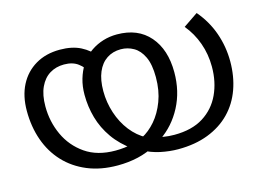

<svg xmlns="http://www.w3.org/2000/svg" viewBox="-82 -715 1198 875"><g transform="rotate(-15 517.5 -277.0)"><path d="M661 12Q621 12 578 3Q535 -6 493 -29Q487 -32 477.5 -36Q468 -40 463 -43Q408 -82 375 -129Q342 -176 327 -229Q312 -282 312 -338Q312 -378 322 -412Q332 -446 349 -473L356 -484Q376 -511 402.5 -529Q429 -547 460 -556.5Q491 -566 525 -566Q624 -566 679 -502.5Q734 -439 734 -332Q734 -242 696 -169.5Q658 -97 593 -53Q585 -47 577.5 -42.5Q570 -38 560 -33Q518 -9 472 1.5Q426 12 376 12Q296 12 233.5 -14Q171 -40 127.5 -86.5Q84 -133 61.5 -196.5Q39 -260 39 -335Q39 -405 65.5 -456.5Q92 -508 141 -537Q190 -566 256 -566Q314 -566 354 -545.5Q394 -525 421 -490L362 -431Q349 -457 323.5 -476.5Q298 -496 257 -496Q219 -496 189.5 -478Q160 -460 143 -423.5Q126 -387 126 -333Q126 -261 155 -198Q184 -135 241 -95.5Q298 -56 383 -56Q404 -56 426 -58.5Q448 -61 469 -66Q480 -70 492 -74Q504 -78 514 -82Q549 -100 579 -134.5Q609 -169 628 -219Q647 -269 647 -332Q647 -392 630 -428Q613 -464 585 -480Q557 -496 525 -496Q487 -496 458.5 -477Q430 -458 414.5 -421.5Q399 -385 399 -332Q399 -279 415.5 -228.5Q432 -178 462.5 -139Q493 -100 534 -78Q544 -74 552 -73.5Q560 -73 570 -69Q587 -64 611 -60Q635 -56 661 -56Q744 -56 798 -90Q852 -124 879 -182Q906 -240 906 -312Q906 -371 887 -424Q868 -477 833 -519L902 -566Q948 -512 970.5 -447.5Q993 -383 993 -314Q993 -243 971.5 -183Q950 -123 907.5 -79.5Q865 -36 803 -12Q741 12 661 12Z"/></g></svg>

Font: umalayalam15
Style: Book
Weight: 400
Designer: Jelle Bosma - Monotype Design Team
Foundry: Monotype Imaging Inc.
Version: Version 2.003